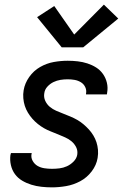

<svg xmlns="http://www.w3.org/2000/svg" viewBox="-20 -800 540 828"><path d="M204 8Q181 8 158.5 5.5Q136 3 115 -3.5Q94 -10 75.5 -21Q57 -32 44.5 -49Q32 -66 27 -88Q22 -110 25 -132Q26 -134 26.5 -136Q27 -138 27 -140H117Q117 -139 116.5 -138Q116 -137 116 -136Q113 -120 121 -106Q129 -92 142 -84.5Q155 -77 171 -74.5Q187 -72 204 -72Q220 -72 236.5 -74Q253 -76 268.5 -83Q284 -90 297 -103Q310 -116 313 -132Q316 -150 308.5 -165Q301 -180 288.5 -190.5Q276 -201 261 -207.5Q246 -214 230.5 -220.5Q215 -227 199.5 -233Q184 -239 170 -247Q156 -255 143 -265.5Q130 -276 119.5 -288Q109 -300 100.5 -314Q92 -328 87 -343.5Q82 -359 80.5 -376.5Q79 -394 82 -411Q87 -441 106 -468Q125 -495 153 -511Q181 -527 211.5 -532.5Q242 -538 272 -538Q294 -538 315.5 -535.5Q337 -533 357 -526.5Q377 -520 394.5 -509Q412 -498 424 -481Q436 -464 441 -443Q446 -422 442 -400Q442 -398 441.5 -396.5Q441 -395 441 -393H351Q351 -394 351 -394.5Q351 -395 351 -396Q354 -411 347.5 -424.5Q341 -438 328.5 -445.5Q316 -453 301.5 -455.5Q287 -458 272 -458Q256 -458 240.5 -455.5Q225 -453 210.5 -446Q196 -439 184.5 -426.5Q173 -414 171 -398Q168 -381 175 -365.5Q182 -350 194.5 -339.5Q207 -329 222 -322.5Q237 -316 252.5 -310Q268 -304 283.5 -297.5Q299 -291 313 -283Q327 -275 339.5 -264.5Q352 -254 363 -242Q374 -230 382.5 -216Q391 -202 396 -186.5Q401 -171 402.5 -154Q404 -137 401 -119Q396 -88 375.5 -61Q355 -34 326 -18.5Q297 -3 265.5 2.5Q234 8 204 8ZM246 -596 140 -726 214 -774 300 -651 428 -780 490 -720 339 -596Z"/></svg>

Font: Iosevka Curly Medium Oblique
Style: Regular
Weight: 500
Italic angle: -9°
Monospace: yes
Designer: Belleve Invis
Foundry: Belleve Invis
Version: Version 11.1.0; ttfautohint (v1.8.3)